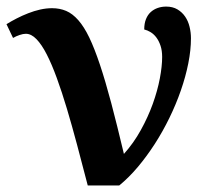

<svg xmlns="http://www.w3.org/2000/svg" viewBox="-52 -566 651 586"><path d="M530.8 -449.2Q530.8 -413.1 522.7 -372.6Q514.6 -332 500 -290Q485.4 -248 465.1 -206.3Q444.8 -164.6 420.4 -126.7Q396 -88.9 368.7 -56.4Q341.3 -23.9 312 0H215.8Q199.2 -64.5 183.3 -123.8Q167.5 -183.1 152.1 -234.6Q136.7 -286.1 121.3 -328.1Q106 -370.1 90.6 -400.1Q75.2 -430.2 59.3 -446.5Q43.5 -462.9 26.9 -462.9Q18.6 -462.9 7.8 -459.2Q-2.9 -455.6 -12.2 -450.2L-32.2 -492.2Q-18.1 -501 -1 -509.8Q16.1 -518.6 34.2 -525.6Q52.2 -532.7 70.8 -536.9Q89.4 -541 106.9 -541Q130.4 -541 149.9 -532.7Q169.4 -524.4 187 -504.4Q204.6 -484.4 220.5 -451.4Q236.3 -418.5 252.9 -368.9Q269.5 -319.3 287.4 -252Q305.2 -184.6 326.2 -96.2Q356 -129.4 377.9 -169.2Q399.9 -209 414.3 -249Q428.7 -289.1 435.8 -326.4Q442.9 -363.8 442.9 -392.1Q442.9 -411.6 438 -426.3Q433.1 -440.9 425.5 -451.2Q418 -461.4 408.2 -467.5Q398.4 -473.6 388.2 -476.1Q388.2 -494.6 393.6 -507.8Q398.9 -521 408.2 -529.3Q417.5 -537.6 429.4 -541.7Q441.4 -545.9 455.1 -545.9Q475.1 -545.9 489.5 -537.4Q503.9 -528.8 513.2 -515.1Q522.5 -501.5 526.6 -484.1Q530.8 -466.8 530.8 -449.2Z"/></svg>

Font: Droids
Style: b
Weight: 700
Foundry: Ascender Corporation
Version: Version 1.00 build 113